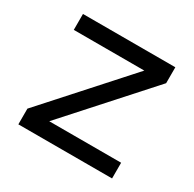

<svg xmlns="http://www.w3.org/2000/svg" viewBox="-115 -609 740 731"><g transform="rotate(30 255.0 -243.5)"><path d="M461 -69V0H49V-69L362 -417H52V-487H458V-417L145 -69Z"/></g></svg>

Font: Exo 2
Style: Regular
Weight: 400
Designer: Natanael Gama
Version: Version 1.001;PS 001.001;hotconv 1.0.70;makeotf.lib2.5.58329